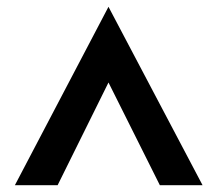

<svg xmlns="http://www.w3.org/2000/svg" viewBox="-20 -751 641 566"><path d="M23.9 -205.1 299.8 -731 577.1 -205.1H451.2L299.8 -507.8L149.9 -205.1Z"/></svg>

Font: HK Grotesk Legacy
Style: Bold
Weight: 700
Designer: Alfredo Marco Pradil
Foundry: Hanken Design Co.
Version: Version 2.022;PS 002.022;hotconv 1.0.88;makeotf.lib2.5.64775